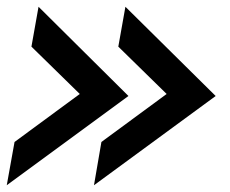

<svg xmlns="http://www.w3.org/2000/svg" viewBox="-20 -552 679 568"><path d="M23 -132 216 -274 73 -414 94 -532 360 -268 0 -4ZM280 -132 473 -274 330 -414 351 -532 618 -268 258 -4Z"/></svg>

Font: Bai Jamjuree SemiBold
Style: Italic
Weight: 600
Italic angle: -10°
Version: Version 1.000; ttfautohint (v1.6)